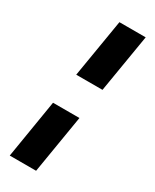

<svg xmlns="http://www.w3.org/2000/svg" viewBox="-220 -783 784 974"><g transform="rotate(30 171.5 -296.0)"><path d="M82.5 -205.1H237.3L180.7 136.7H26.4ZM323.7 -727.5 267.1 -387.2H113.3L169.9 -727.5Z"/></g></svg>

Font: Inter Tight ExtraBold
Style: Italic
Weight: 800
Italic angle: -9.39999°
Designer: Rasmus Andersson
Foundry: rsms
Version: Version 3.004